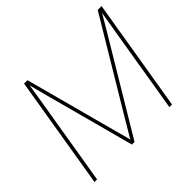

<svg xmlns="http://www.w3.org/2000/svg" viewBox="-162 -949 1170 1170"><g transform="rotate(-45 423.0 -364.0)"><path d="M45.9 0 166.5 -727.5H195.8L351.1 -148.4Q355.5 -131.8 360.1 -115.2Q364.7 -98.6 369.4 -81.8Q374 -64.9 378.2 -48.3Q382.3 -31.7 386.7 -14.6H375Q385.3 -31.7 395 -48.3Q404.8 -64.9 414.8 -81.8Q424.8 -98.6 434.6 -115.2Q444.3 -131.8 454.1 -148.4L801.3 -727.5H834.5L713.9 0H691.4L783.2 -554.7Q786.6 -574.2 789.8 -593.8Q793 -613.3 796.4 -633.1Q799.8 -652.8 803 -672.6Q806.2 -692.4 809.6 -711.9H816.4Q804.7 -691.9 793.2 -672.4Q781.7 -652.8 770.3 -633.1Q758.8 -613.3 747.1 -593.8Q735.4 -574.2 723.6 -554.7L391.1 0H368.7L219.7 -554.7Q212.9 -581.1 205.8 -606.9Q198.7 -632.8 192.1 -659.2Q185.5 -685.5 178.7 -711.9H185.5Q182.1 -692.4 179 -672.6Q175.8 -652.8 172.9 -633.1Q169.9 -613.3 166.7 -593.8Q163.6 -574.2 160.2 -554.7L68.4 0Z"/></g></svg>

Font: Inter 28pt Thin
Style: Italic
Weight: 250
Italic angle: -9.3988°
Designer: Rasmus Andersson
Foundry: rsms
Version: Version 4.001;git-66647c0bb